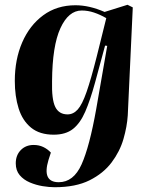

<svg xmlns="http://www.w3.org/2000/svg" viewBox="-20 -554 635 804"><path d="M429 -362 420 -363 378 -208Q358 -135 337 -86.5Q316 -38 285.5 -14Q255 10 205 10Q146 10 110 -19.5Q74 -49 58 -100Q42 -151 42 -215Q42 -305 73 -376.5Q104 -448 161 -490Q218 -532 296 -532Q354 -532 418 -504L514 -534L536 -523L515 -71Q512 -24 497 28Q482 80 447.5 126Q413 172 355 201Q297 230 209 230Q186 230 158.5 225.5Q131 221 105 210Q79 199 62.5 179.5Q46 160 46 130Q46 96 67 74.5Q88 53 121 53Q143 53 161 61.5Q179 70 193 85L183 116Q155 209 226 209Q288 209 321.5 134.5Q355 60 383 -98ZM263 -75Q287 -75 305.5 -95.5Q324 -116 342.5 -169Q361 -222 385 -317L425 -478Q399 -493 373.5 -501.5Q348 -510 322 -510Q267 -510 233 -436Q199 -362 198 -214Q196 -137 211.5 -106Q227 -75 263 -75Z"/></svg>

Font: Literata 72pt
Style: Bold Italic
Weight: 700
Italic angle: -2°
Designer: Latin by Veronika Burian and Jose Scaglione. Greek by Irene Vlachou. Cyrillic by Vera Evstafieva
Foundry: TypeTogether
Version: Version 3.002